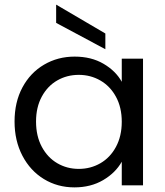

<svg xmlns="http://www.w3.org/2000/svg" viewBox="-20 -802 716 831"><path d="M43 -276Q43 -360 77 -423.5Q111 -487 170.5 -522Q230 -557 303 -557Q375 -557 428 -526Q481 -495 507 -448V-548H599V0H507V-102Q480 -54 426.5 -22.5Q373 9 302 9Q229 9 170 -27Q111 -63 77 -128Q43 -193 43 -276ZM507 -275Q507 -337 482 -383Q457 -429 414.5 -453.5Q372 -478 321 -478Q270 -478 228 -454Q186 -430 161 -384Q136 -338 136 -276Q136 -213 161 -166.5Q186 -120 228 -95.5Q270 -71 321 -71Q372 -71 414.5 -95.5Q457 -120 482 -166.5Q507 -213 507 -275ZM436 -657V-589L223 -703V-782Z"/></svg>

Font: DVN-Poppins
Style: Regular
Weight: 400
Designer: Ninad Kale (Devanagari), Jonny Pinhorn (Latin)
Foundry: Indian Type Foundry
Version: 4.004